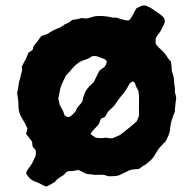

<svg xmlns="http://www.w3.org/2000/svg" viewBox="-20 -647 712 707"><path d="M629 -284Q628 -280 627 -274Q626 -268 626 -262Q625 -256 624.5 -249.5Q624 -243 624 -236Q617 -220 612 -203.5Q607 -187 606 -169Q605 -159 601 -149.5Q597 -140 592 -130Q589 -123 584 -121Q575 -112 567.5 -103Q560 -94 554 -83Q547 -69 536.5 -58.5Q526 -48 513 -39Q508 -37 503 -33.5Q498 -30 492 -25Q485 -24 476 -23.5Q467 -23 459 -21Q449 -16 438 -11Q427 -6 417 -1Q409 1 400.5 1.5Q392 2 384 2Q377 2 375 1Q364 -4 352.5 -3.5Q341 -3 330 -3Q326 -3 322.5 -4Q319 -5 314 -5Q307 -5 299 -7Q291 -9 284 -14Q279 -16 269 -21Q259 -19 249.5 -17.5Q240 -16 232 -17Q224 -14 220.5 -9Q217 -4 212 -1Q203 4 195.5 9.5Q188 15 182 23Q181 24 179.5 24.5Q178 25 177 26Q170 30 164 33.5Q158 37 151 40Q149 39 147 38.5Q145 38 143 37Q133 32 124 27.5Q115 23 105 20Q88 13 76 -9Q78 -17 83.5 -24.5Q89 -32 94 -39Q99 -46 102.5 -54.5Q106 -63 110 -70Q112 -75 112 -81Q112 -87 112 -91Q112 -94 110 -95Q108 -99 105 -101.5Q102 -104 100 -108Q99 -112 99 -116Q99 -120 98 -125Q93 -133 87 -140Q81 -147 76 -154Q77 -159 78.5 -164.5Q80 -170 81 -174Q77 -183 72 -192.5Q67 -202 62 -210Q47 -233 48 -259Q48 -270 46.5 -281.5Q45 -293 43 -305Q47 -319 49 -338Q49 -343 51 -348Q53 -353 54 -357Q56 -369 59.5 -380.5Q63 -392 60 -402Q65 -410 67.5 -416Q70 -422 74 -427Q76 -433 79 -439Q82 -445 84 -452L98 -462Q102 -465 102 -469.5Q102 -474 103 -476Q111 -486 118 -495Q125 -504 132 -514Q137 -516 142 -517.5Q147 -519 152 -521Q157 -523 161.5 -526.5Q166 -530 171 -532Q178 -537 183 -538Q188 -541 194.5 -543Q201 -545 206 -549Q211 -551 215.5 -555Q220 -559 225 -560Q231 -562 236.5 -566Q242 -570 247 -574Q263 -575 278 -580Q284 -581 291 -579.5Q298 -578 304 -580Q310 -582 316 -583.5Q322 -585 329 -587Q342 -589 356 -588Q370 -587 383 -585Q387 -584 390.5 -583Q394 -582 398 -582Q406 -583 413 -581Q420 -579 427 -576Q434 -575 440.5 -573Q447 -571 454 -572Q460 -576 463 -581.5Q466 -587 469 -592Q472 -598 475 -603.5Q478 -609 482 -616Q487 -619 492.5 -621.5Q498 -624 503 -626Q515 -629 526 -622Q529 -621 533 -619Q537 -617 539 -615Q549 -608 558.5 -602Q568 -596 576 -589Q580 -586 582 -583Q584 -580 585 -578Q589 -568 584 -558Q579 -548 574 -537.5Q569 -527 561 -519Q559 -516 557 -512Q555 -508 553 -505V-489Q553 -487 555 -483Q559 -479 562.5 -474.5Q566 -470 570 -467Q587 -453 599 -432Q602 -429 604.5 -426Q607 -423 610 -419Q610 -415 610.5 -410Q611 -405 612 -400Q612 -397 612 -393Q612 -389 613 -384Q615 -378 617 -372Q619 -366 620 -360Q621 -354 621 -347.5Q621 -341 622 -335Q624 -328 624 -320.5Q624 -313 624 -306Q626 -302 627 -296.5Q628 -291 629 -284ZM373 -419Q373 -426 363 -430Q353 -434 342.5 -438Q332 -442 319 -440Q309 -432 296 -428Q283 -424 274 -419Q258 -409 246.5 -395Q235 -381 223 -369Q219 -362 215.5 -354Q212 -346 208 -338Q202 -325 200 -311.5Q198 -298 195 -285Q195 -283 195.5 -280Q196 -277 197 -275Q198 -271 198.5 -267.5Q199 -264 200 -260Q202 -256 205 -251.5Q208 -247 209 -244Q212 -239 214 -233.5Q216 -228 217 -224Q225 -214 237 -217Q243 -221 248.5 -226.5Q254 -232 259 -238Q262 -249 269.5 -256.5Q277 -264 283 -273Q288 -299 296.5 -313Q305 -327 325 -344Q335 -366 347 -388Q355 -393 363 -399.5Q371 -406 373 -419ZM492 -230Q491 -250 492 -270Q493 -290 490 -312Q486 -318 482.5 -326Q479 -334 476 -342Q474 -344 474 -344Q473 -346 470 -346.5Q467 -347 465 -345Q456 -340 453 -331Q446 -318 437 -306.5Q428 -295 419 -284Q414 -278 410 -271.5Q406 -265 401 -258Q393 -250 384.5 -242.5Q376 -235 371 -224Q369 -218 363.5 -215Q358 -212 352 -210Q346 -197 343 -189Q334 -179 327.5 -172Q321 -165 315 -158Q314 -157 314.5 -155.5Q315 -154 315 -152L332 -140Q341 -139 348 -138.5Q355 -138 362 -139Q370 -141 377.5 -139Q385 -137 393 -138Q400 -140 407.5 -143.5Q415 -147 422 -150Q439 -163 454.5 -175.5Q470 -188 484 -201Q487 -209 490 -216Q493 -223 492 -230Z"/></svg>

Font: Darumadrop One
Style: Regular
Weight: 400
Version: Version 1.000